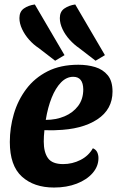

<svg xmlns="http://www.w3.org/2000/svg" viewBox="-20 -820 524 860"><path d="M222 20Q132 20 78 -29Q24 -78 24 -184Q24 -248 42 -309.5Q60 -371 97.5 -421Q135 -471 193 -500.5Q251 -530 331 -530Q372 -530 406.5 -519.5Q441 -509 462.5 -483Q484 -457 484 -410Q484 -330 415.5 -285Q347 -240 231 -237Q219 -236 204.5 -236.5Q190 -237 179 -237Q176 -210 176 -186Q176 -138 195 -111.5Q214 -85 263 -85Q304 -85 340.5 -103.5Q377 -122 396 -156Q410 -150 415.5 -138Q421 -126 421 -112Q421 -75 395 -45Q369 -15 324 2.5Q279 20 222 20ZM185 -283Q231 -283 269 -299Q307 -315 330 -345.5Q353 -376 353 -420Q352 -476 308 -476Q278 -476 253.5 -451Q229 -426 211.5 -382.5Q194 -339 185 -283ZM408 -548 334 -605Q312 -620 292 -642Q272 -664 260 -689.5Q248 -715 248 -739Q248 -768 268.5 -782Q289 -796 317 -800L450 -573ZM227 -548 153 -605Q130 -620 110.5 -642Q91 -664 79 -689.5Q67 -715 67 -739Q67 -768 87 -782Q107 -796 136 -800L269 -573Z"/></svg>

Font: Sansita Swashed SemiBold
Style: Regular
Weight: 600
Designer: Pablo Cosgaya
Foundry: Omnibus-Type
Version: Version 1.003; ttfautohint (v1.8.3)